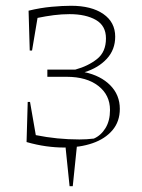

<svg xmlns="http://www.w3.org/2000/svg" viewBox="-20 -504 491 665"><path d="M202 7Q172 7 139.5 2.5Q107 -2 72 -12L76 -151H84L104 -36Q178 -21 255 -21Q280 -21 305 -24Q330 -35 345.5 -60.5Q361 -86 361 -123Q361 -175 320.5 -206.5Q280 -238 211 -238H144V-263H241Q285 -275 316 -299.5Q347 -324 347 -371Q347 -415 312 -435Q277 -455 221 -455Q194 -455 166.5 -451.5Q139 -448 110 -442L91 -329H83L79 -467Q120 -477 158.5 -480.5Q197 -484 226 -484Q297 -484 338 -455.5Q379 -427 379 -377Q379 -332 350 -300.5Q321 -269 273 -254Q329 -242 362 -208.5Q395 -175 395 -127Q395 -83 369.5 -53Q344 -23 300.5 -8Q257 7 202 7ZM221 141 205 -14H248L232 141Z"/></svg>

Font: Piazzolla Thin
Style: Regular
Weight: 100
Designer: Juan Pablo del Peral
Foundry: Huerta Tipografica
Version: Version 1.330